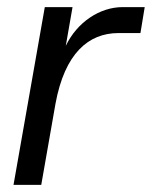

<svg xmlns="http://www.w3.org/2000/svg" viewBox="-20 -520 427 540"><path d="M18 0H96L136 -228C162 -370 229 -427 313 -427H375L387 -500H325C261 -500 197 -458 165 -391L184 -500H106Z"/></svg>

Font: Uncut Sans
Style: Italic
Weight: 400
Italic angle: -10°
Designer: Kasper Nordkvist
Foundry: Uncut Type
Version: Version 1.111;FEAKit 1.0